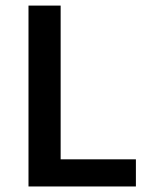

<svg xmlns="http://www.w3.org/2000/svg" viewBox="-20 -674 542 694"><path d="M83 0V-653.8H199.2V-98.1H471.2V0Z"/></svg>

Font: Source Sans Pro Semibold
Style: Regular
Weight: 600
Designer: Paul D. Hunt
Foundry: Adobe Systems Incorporated
Version: Version 2.020;PS 2.0;hotconv 1.0.86;makeotf.lib2.5.63406